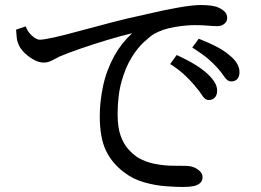

<svg xmlns="http://www.w3.org/2000/svg" viewBox="-20 -732 1040 764"><path d="M526 -617ZM892 -513Q933 -481 933 -445Q933 -428 924.5 -418Q916 -408 900 -408Q884 -408 871 -429Q862 -443 845 -462Q828 -481 807.5 -498.5Q787 -516 745 -543L771 -578Q816 -560 845 -544.5Q874 -529 892 -513ZM692 -509Q767 -474 806 -438Q825 -420 834.5 -404Q844 -388 844 -371Q844 -354 835 -344Q826 -334 810.5 -334Q795 -334 782 -356Q773 -371 757 -388V-389Q741 -408 719.5 -429Q698 -450 667 -471L657 -477L683 -513ZM138 -574Q170 -574 301 -610Q360 -626 425 -643Q490 -660 552 -673Q717 -712 778 -712Q830 -712 851 -701Q868 -693 876 -683.5Q884 -674 884 -660.5Q884 -647 873 -637.5Q862 -628 845 -628Q828 -628 807 -630Q786 -632 753.5 -632Q721 -632 675 -624.5Q629 -617 593 -597Q577 -587 552 -564Q527 -541 503.5 -503Q480 -465 464 -409Q448 -353 448 -277Q448 -225 460 -192Q472 -159 490 -139Q508 -119 527 -106Q559 -87 595.5 -80Q632 -73 666 -72.5Q700 -72 717 -72Q752 -72 773 -53Q786 -42 786 -27Q786 -12 775.5 -3Q765 6 748 9Q731 12 706 12Q681 12 639.5 9Q598 6 553.5 -6.5Q509 -19 473 -47Q425 -83 401 -134Q377 -185 377 -270Q377 -327 390 -389Q403 -451 435 -510Q462 -559 506 -600Q409 -576 299 -538Q247 -520 217 -507Q203 -500 187 -491.5Q171 -483 154.5 -483Q138 -483 122 -490.5Q106 -498 92 -509Q61 -533 52 -560Q47 -572 46.5 -583Q46 -594 44 -614L82 -627L86 -618Q94 -601 110 -587.5Q126 -574 138 -574Z"/></svg>

Font: Early Summer Mincho Screen
Style: Regular
Weight: 400
Designer: GuiWonder
Version: Version 1.002